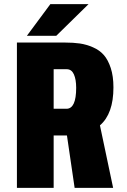

<svg xmlns="http://www.w3.org/2000/svg" viewBox="-20 -905 610 925"><path d="M109.5 -732.5 222.5 -885H406.5L251 -732.5ZM339.5 0 302.5 -252.5H294H238.5V0H61.5V-700H293Q333.5 -700 364.8 -695.5Q396 -691 427.8 -677.2Q459.5 -663.5 480 -640.2Q500.5 -617 513.5 -577.5Q526.5 -538 526.5 -484Q526.5 -357 461.5 -301L525 0ZM238.5 -571.5V-381H300Q347 -381 347 -482Q347 -522 336 -546.8Q325 -571.5 301.5 -571.5Z"/></svg>

Font: League Mono Narrow ExtraBold
Style: Regular
Weight: 800
Width: 3
Designer: Tyler Finck
Foundry: The League of Moveable Type / Tyler Finck
Version: Version 2.210